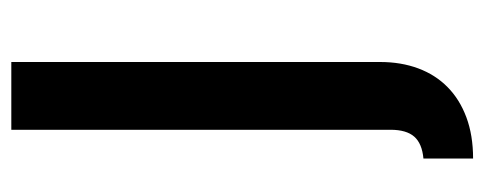

<svg xmlns="http://www.w3.org/2000/svg" viewBox="-276 -318 848 336"><g transform="rotate(-90 148.0 -150.0)"><path d="M88.9 -554.2H207.5V91.3Q207.5 127.9 196.3 158Q185.1 188 163.6 209.2Q142.1 230.5 110.6 242.2Q79.1 253.9 38.6 253.9V167Q64.9 164.6 76.9 150.9Q88.9 137.2 88.9 109.4Z"/></g></svg>

Font: Tauri
Style: Regular
Weight: 400
Designer: Yvonne Schüttler
Foundry: Yvonne Schüttler
Version: Version 1.003; ttfautohint (v0.93.8-669f) -l 13 -r 13 -G 200